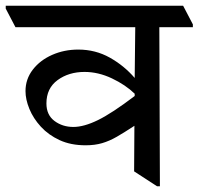

<svg xmlns="http://www.w3.org/2000/svg" viewBox="-48 -640 693 670"><path d="M251 -133Q199 -133 160 -151Q121 -169 94.5 -198Q68 -227 54.5 -260Q41 -293 41 -322Q41 -364 66.5 -397Q92 -430 134 -448.5Q176 -467 225 -467Q285 -467 335 -439Q385 -411 422 -368L424 -545H6L-28 -610V-620H591L625 -555V-545H508L510 10H500L420 -42L421 -201Q386 -178 360 -163Q334 -148 308.5 -140.5Q283 -133 251 -133ZM422 -313Q390 -344 342.5 -366.5Q295 -389 247 -389Q192 -389 153 -360.5Q114 -332 114 -279Q114 -239 142 -218Q170 -197 208 -197Q245 -197 294 -221Q343 -245 422 -305Z"/></svg>

Font: Tiro Devanagari Marathi
Style: Regular
Weight: 400
Designer: Devanagari: John Hudson & Fiona Ross. Latin: John Hudson.
Foundry: Tiro Typeworks Ltd.
Version: Version 1.52